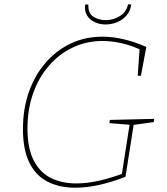

<svg xmlns="http://www.w3.org/2000/svg" viewBox="-20 -869 778 895"><path d="M331 6Q258 6 203 -21.5Q148 -49 117.5 -109.5Q87 -170 87 -268Q87 -361 114.5 -439.5Q142 -518 192 -576Q242 -634 309.5 -666Q377 -698 457 -698Q505 -698 556.5 -686Q608 -674 662 -650L637 -516H622L631 -646L636 -637Q590 -658 544.5 -668Q499 -678 458 -678Q383 -678 319 -647.5Q255 -617 207.5 -562Q160 -507 134 -432.5Q108 -358 108 -270Q108 -179 136.5 -122.5Q165 -66 216 -40Q267 -14 336 -14Q385 -14 439 -26Q493 -38 553 -60L547 -51L585 -294L591 -287L490 -295L492 -310L699 -315L697 -300L597 -286L604 -294L565 -45Q501 -20 442.5 -7Q384 6 331 6ZM472 -755Q445 -755 422 -765.5Q399 -776 386 -796.5Q373 -817 377 -848H392Q390 -807 415.5 -791Q441 -775 473 -775Q507 -775 538 -793.5Q569 -812 577 -849L592 -848Q587 -816 568.5 -795.5Q550 -775 524.5 -765Q499 -755 472 -755Z"/></svg>

Font: Bitter Thin
Style: Italic
Weight: 100
Italic angle: -9°
Designer: Sol Matas, and Bitter project Authors
Foundry: Sol Matas
Version: Version 2.002